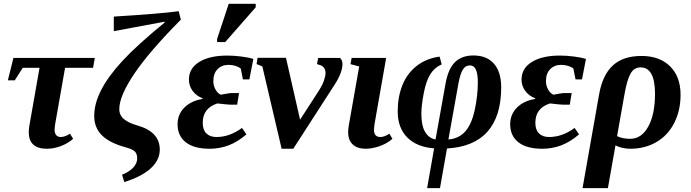

<svg xmlns="http://www.w3.org/2000/svg" viewBox="-20 -758 3567 991"><path d="M222.2 9.8Q128.4 9.8 128.4 -76.2Q128.4 -89.4 131.8 -110.8L184.1 -408.2H97.7L56.2 -343.3H20.5L49.3 -459H469.2L460.4 -408.2H315.9L264.2 -114.7L261.7 -89.4Q261.7 -70.8 270 -60.8Q278.3 -50.8 293 -50.8Q314.9 -50.8 341.3 -67.9L357.4 -41.5Q331.1 -18.1 294.7 -4.2Q258.3 9.8 222.2 9.8Z M466.3 -159.7Q466.3 -223.6 502.4 -293.9Q538.6 -364.3 612.5 -444.3Q686.5 -524.4 829.6 -641.6V-646L567.4 -597.2V-672.4Q811.5 -687.5 902.3 -700.2L913.6 -656.7Q750.5 -492.2 673.1 -377.4Q595.7 -262.7 595.7 -194.8Q595.7 -163.6 619.4 -143.6Q643.1 -123.5 688 -110.8Q804.7 -78.1 804.7 14.2Q804.7 68.4 757.8 111.1Q710.9 153.8 621.6 181.6L609.9 143.6Q643.6 131.3 665.8 108.9Q688 86.4 688 60.1Q688 35.6 676 23.9Q664.1 12.2 630.4 2.9Q545.4 -20 505.9 -59.6Q466.3 -99.1 466.3 -159.7Z M1153.3 -471.2Q1187 -471.2 1225.8 -466.3Q1264.6 -461.4 1287.6 -453.6L1267.1 -348.1H1233.9L1222.7 -404.3Q1214.4 -411.6 1196.8 -417.5Q1179.2 -423.3 1160.2 -423.3Q1125 -423.3 1103 -401.1Q1081.1 -378.9 1081.1 -339.4Q1081.1 -315.9 1092.5 -295.7Q1104 -275.4 1120.1 -269Q1125 -270 1130.9 -271.2Q1136.7 -272.5 1153.1 -275.1Q1169.4 -277.8 1177.2 -277.8H1213.9L1204.1 -217.8H1168.9Q1156.2 -217.8 1102.1 -224.1Q1026.4 -200.2 1026.4 -124Q1026.4 -87.9 1045.2 -69.3Q1064 -50.8 1097.2 -50.8Q1165.5 -50.8 1229 -97.7L1252 -64.5Q1205.1 -24.4 1158.7 -7.3Q1112.3 9.8 1062 9.8Q981.9 9.8 939.2 -23.4Q896.5 -56.6 896.5 -116.7Q896.5 -167.5 931.4 -202.6Q966.3 -237.8 1024.9 -247.1L1025.9 -250.5Q992.7 -263.2 973.9 -289.3Q955.1 -315.4 955.1 -347.2Q955.1 -405.3 1008.3 -438.2Q1061.5 -471.2 1153.3 -471.2ZM1100.6 -541V-557.1L1160.6 -738.3H1299.8V-720.2L1142.6 -541Z M1456.1 -459.5 1528.8 -140.1 1627.9 -293.5Q1643.6 -317.9 1651.9 -341.8Q1660.2 -365.7 1660.2 -381.3Q1660.2 -394 1656 -402.1Q1651.9 -410.2 1645 -415.5Q1638.2 -420.9 1616.2 -427.2L1622.1 -459H1734.9Q1747.6 -447.8 1747.6 -428.2Q1747.6 -383.3 1707 -320.8L1493.7 9.8H1433.6L1334 -415.5L1304.2 -427.2L1309.6 -459.5Z M1867.2 9.8Q1824.2 9.8 1800.5 -12.5Q1776.9 -34.7 1776.9 -76.2Q1776.9 -89.4 1780.3 -110.8L1834 -415L1789.1 -426.8L1794.9 -459H1973.1L1912.6 -114.7L1910.2 -88.9Q1910.2 -50.8 1943.4 -50.8Q1963.9 -50.8 1989.7 -67.9L2005.4 -41.5Q1977.1 -16.6 1938.5 -3.4Q1899.9 9.8 1867.2 9.8Z M2423.3 -471.7Q2493.2 -471.7 2530 -428.7Q2566.9 -385.7 2566.9 -307.6Q2566.9 -158.7 2496.6 -79.1Q2426.3 0.5 2287.1 8.3L2251 212.9H2184.6L2220.7 7.8Q2131.3 1 2082 -48.6Q2032.7 -98.1 2032.7 -183.1Q2032.7 -257.8 2057.1 -318.6Q2081.5 -379.4 2130.9 -418Q2180.2 -456.5 2249 -465.8L2259.8 -425.8Q2222.2 -409.2 2200.7 -374.5Q2179.2 -339.8 2167 -276.1Q2154.8 -212.4 2154.8 -170.4Q2154.8 -109.4 2174.3 -76.9Q2193.8 -44.4 2228 -38.1L2279.8 -327.1Q2293.5 -403.3 2328.6 -437.5Q2363.8 -471.7 2423.3 -471.7ZM2406.2 -420.4Q2381.3 -420.4 2367.9 -397Q2354.5 -373.5 2346.2 -327.1L2294.4 -38.1Q2348.6 -42.5 2381.6 -79.8Q2414.6 -117.2 2430.4 -190.9Q2446.3 -264.6 2446.3 -333.5Q2446.3 -420.4 2406.2 -420.4Z M2870.1 -471.2Q2903.8 -471.2 2942.6 -466.3Q2981.4 -461.4 3004.4 -453.6L2983.9 -348.1H2950.7L2939.5 -404.3Q2931.2 -411.6 2913.6 -417.5Q2896 -423.3 2877 -423.3Q2841.8 -423.3 2819.8 -401.1Q2797.9 -378.9 2797.9 -339.4Q2797.9 -315.9 2809.3 -295.7Q2820.8 -275.4 2836.9 -269Q2841.8 -270 2847.7 -271.2Q2853.5 -272.5 2869.9 -275.1Q2886.2 -277.8 2894 -277.8H2930.7L2920.9 -217.8H2885.7Q2873 -217.8 2818.8 -224.1Q2743.2 -200.2 2743.2 -124Q2743.2 -87.9 2762 -69.3Q2780.8 -50.8 2814 -50.8Q2882.3 -50.8 2945.8 -97.7L2968.8 -64.5Q2921.9 -24.4 2875.5 -7.3Q2829.1 9.8 2778.8 9.8Q2698.7 9.8 2656 -23.4Q2613.3 -56.6 2613.3 -116.7Q2613.3 -167.5 2648.2 -202.6Q2683.1 -237.8 2741.7 -247.1L2742.7 -250.5Q2709.5 -263.2 2690.7 -289.3Q2671.9 -315.4 2671.9 -347.2Q2671.9 -405.3 2725.1 -438.2Q2778.3 -471.2 2870.1 -471.2Z M3232.9 9.8Q3211.4 9.8 3190.2 4.6Q3168.9 -0.5 3156.7 -7.8L3117.7 212.9H2986.8L3072.8 -273.9Q3090.8 -372.6 3144 -420.9Q3197.3 -469.2 3291 -469.2Q3384.3 -469.2 3438.5 -415.8Q3492.7 -362.3 3492.7 -268.6Q3492.7 -188 3460.2 -123.8Q3427.7 -59.6 3368.4 -24.9Q3309.1 9.8 3232.9 9.8ZM3232.4 -41.5Q3291.5 -41.5 3326.2 -105Q3360.8 -168.5 3360.8 -273.9Q3360.8 -410.2 3286.1 -410.2Q3253.4 -410.2 3235.1 -379.2Q3216.8 -348.1 3203.1 -270.5L3165 -55.2Q3194.3 -41.5 3232.4 -41.5Z"/></svg>

Font: Liberation Serif
Style: Bold Italic
Weight: 700
Italic angle: -16.333°
Designer: Steve Matteson
Foundry: Ascender Corporation
Version: Version 2.1.5